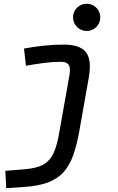

<svg xmlns="http://www.w3.org/2000/svg" viewBox="-20 -764 626 1019"><path d="M13.2 234.4 8.3 142.6 115.7 133.8Q178.2 128.4 212.6 107.7Q247.1 86.9 264.6 47.9Q282.2 8.8 292.5 -49.8L348.6 -364.7Q351.1 -379.4 351.1 -391.1Q351.1 -409.2 344.7 -419.4Q334 -436 304.2 -436Q257.8 -436 210.9 -429.7Q164.1 -423.3 117.7 -415L107.4 -506.3Q159.7 -516.1 213.1 -521.7Q266.6 -527.3 319.8 -527.3Q404.8 -527.3 436.5 -486.3Q457 -459.5 457 -410.6Q457 -385.7 451.7 -355L400.4 -65.4Q387.2 7.8 368.2 61Q349.1 114.3 316.9 149.9Q284.7 185.5 233.6 204.6Q182.6 223.6 106 228.5ZM439.9 -599.6Q410.2 -599.6 388.9 -620.8Q367.7 -642.1 367.7 -671.9Q367.7 -702.1 388.9 -723.1Q410.2 -744.1 439.9 -744.1Q470.2 -744.1 491.2 -723.1Q512.2 -702.1 512.2 -671.9Q512.2 -642.1 491.2 -620.8Q470.2 -599.6 439.9 -599.6Z"/></svg>

Font: CaskaydiaCove NFP
Style: Italic
Weight: 400
Italic angle: -10°
Designer: Aaron Bell
Foundry: Saja Typeworks
Version: Version 2111.001; VTT 6.35;Nerd Fonts 3.1.1